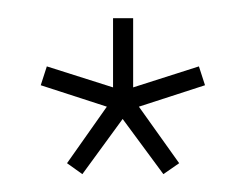

<svg xmlns="http://www.w3.org/2000/svg" viewBox="-20 -802 274 214"><path d="M116.7 -669.4 71.8 -607.9 54.7 -620.1 99.1 -683.1 25.4 -707 32.2 -728 106 -704.6V-781.7H128.4V-704.6L201.7 -728L208.5 -707L134.8 -683.1L179.7 -620.1L162.1 -607.9Z"/></svg>

Font: Spartan MB Light
Style: Regular
Weight: 300
Designer: Matt Bailey, Mirko Velimirovic
Foundry: Matt Bailey
Version: Version 1.005